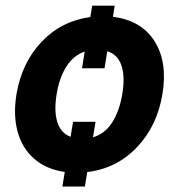

<svg xmlns="http://www.w3.org/2000/svg" viewBox="-20 -611 653 691"><path d="M392.8 -590.6 386.4 -550.4Q488.6 -538 536.2 -462.7Q583.8 -387.4 564.6 -272.4Q545.5 -157.3 472.8 -81Q400.2 -4.6 294 8.2L285.5 60.4H204.5L213.1 7.8Q147 -1.4 103.3 -39.4Q59.7 -77.4 43.3 -137.4Q27 -197.4 39.4 -272.4Q58.6 -385.7 129.8 -460.6Q201 -535.5 305 -549.7L311.8 -590.6ZM323.9 -172.6 314.6 -116.8Q357.6 -129.6 383.7 -170.3Q409.8 -210.9 420.1 -272.4Q430.4 -333.5 417.6 -373.8Q404.8 -414.1 366.1 -426.8L356.2 -365.4H275.2L284.8 -425.4Q244 -411.2 218.8 -371.3Q193.5 -331.3 183.9 -272.4Q174 -213.1 185.9 -172.9Q197.8 -132.8 234 -118.6L242.9 -172.6Z"/></svg>

Font: Karasuma Gothic
Style: Bold Italic
Weight: 700
Italic angle: 9.39998°
Designer: Rasmus Andersson / Ryoko Nishizuka
Foundry: Genbu
Version: Version 1.00